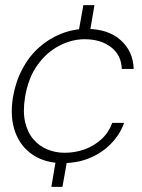

<svg xmlns="http://www.w3.org/2000/svg" viewBox="-20 -620 550 744"><path d="M179 104 200 -20H244L222 104ZM281 -477 303 -600H346L325 -477ZM223 12Q156 12 108 -19.5Q60 -51 39 -108Q18 -165 30 -242Q40 -302 66 -351.5Q92 -401 130.5 -435.5Q169 -470 216.5 -489Q264 -508 315 -508Q399 -508 447.5 -464.5Q496 -421 498 -353H452Q450 -407 410 -437.5Q370 -468 308 -468Q258 -468 209 -442.5Q160 -417 124.5 -367Q89 -317 77 -243Q68 -187 77.5 -146.5Q87 -106 110 -79.5Q133 -53 164.5 -40.5Q196 -28 230 -28Q272 -28 308.5 -41.5Q345 -55 373 -80.5Q401 -106 415 -144H461Q445 -99 410.5 -63.5Q376 -28 328.5 -8Q281 12 223 12Z"/></svg>

Font: DM Sans 36pt ExtraLight
Style: Italic
Weight: 250
Italic angle: -10°
Designer: Colophon Foundry, Jonny Pinhorn
Foundry: Colophon Foundry
Version: Version 4.004;gftools[0.9.30]